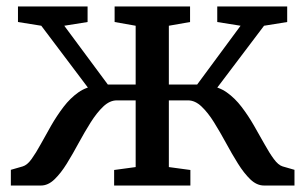

<svg xmlns="http://www.w3.org/2000/svg" viewBox="-20 -573 943 593"><path d="M13.5 0V-48.5L50 -59Q64 -63 77.5 -81.8Q91 -100.5 106 -128Q121 -155.5 138.2 -185.5Q155.5 -215.5 176.2 -242.8Q197 -270 222.2 -287.8Q247.5 -305.5 278.5 -308L280.5 -264L107.5 -493.5L35.5 -505V-553H250.5V-505L178.5 -493.5L313 -312H399V-493.5L334 -505V-553H567V-505L501.5 -493.5V-312H589L723 -493.5L651 -505V-553H867V-505L795.5 -493.5L622 -264L624 -308Q655 -305.5 680.2 -287.8Q705.5 -270 726.2 -242.8Q747 -215.5 764.2 -185.5Q781.5 -155.5 796.8 -128Q812 -100.5 825.8 -81.8Q839.5 -63 853 -59L889.5 -48.5V0H795.5Q773 0 753.2 -19Q733.5 -38 714.8 -68Q696 -98 677.8 -131.8Q659.5 -165.5 641 -195.2Q622.5 -225 602.5 -244Q582.5 -263 560.5 -263H501.5V-57L568 -48V0H332.5V-48L399 -57V-263H341Q319 -263 299 -244Q279 -225 260.2 -195.2Q241.5 -165.5 223.2 -131.8Q205 -98 186.5 -68Q168 -38 148.2 -19Q128.5 0 106.5 0Z"/></svg>

Font: Merriweather 24pt
Style: Regular
Weight: 400
Designer: Eben Sorkin
Foundry: Eben Sorkin
Version: Version 2.100